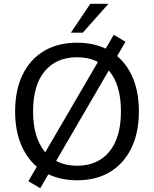

<svg xmlns="http://www.w3.org/2000/svg" viewBox="-20 -946 815 1016"><path d="M388 8Q287 8 213.5 -36Q140 -80 100 -162Q60 -244 60 -356Q60 -469 99.5 -550.5Q139 -632 212.5 -676Q286 -720 388 -720Q489 -720 562.5 -676Q636 -632 675.5 -550.5Q715 -469 715 -357Q715 -244 675 -162Q635 -80 562 -36Q489 8 388 8ZM193 50 130 13 582 -762 644 -725ZM388 -69Q497 -69 558.5 -143.5Q620 -218 620 -357Q620 -496 558.5 -569.5Q497 -643 388 -643Q278 -643 216.5 -569Q155 -495 155 -357Q155 -219 216.5 -144Q278 -69 388 -69ZM418 -773H355L458 -926H554Z"/></svg>

Font: Muli Medium
Style: Regular
Weight: 500
Designer: Vernon Adams
Foundry: Vernon Adams
Version: Version 2.100; ttfautohint (v1.8.1.43-b0c9)